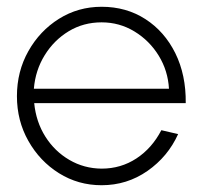

<svg xmlns="http://www.w3.org/2000/svg" viewBox="-20 -534 598 567"><path d="M280 13Q211 13 154.2 -22.5Q97.5 -58 63.8 -117.8Q30 -177.5 30 -250Q30 -323 63.8 -383Q97.5 -443 154.2 -478.5Q211 -514 280 -514Q353 -514 409.5 -477.5Q466 -441 497.8 -376.8Q529.5 -312.5 528.5 -229.5H81Q86.5 -174 114 -130.5Q141.5 -87 184.8 -61.8Q228 -36.5 280 -36Q337 -36 383 -66.2Q429 -96.5 456.5 -149.5L506 -138Q476 -71.5 415.5 -29.2Q355 13 280 13ZM80 -272H479Q476 -325 448.8 -369.5Q421.5 -414 377.2 -441Q333 -468 280 -468Q226.5 -468 183 -441.8Q139.5 -415.5 112 -371Q84.5 -326.5 80 -272Z"/></svg>

Font: Urbanist ExtraLight
Style: Regular
Weight: 200
Designer: Corey Hu
Foundry: Corey Hu
Version: Version 1.330; ttfautohint (v1.8.4.7-5d5b)